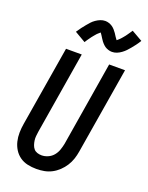

<svg xmlns="http://www.w3.org/2000/svg" viewBox="-178 -1063 892 1159"><g transform="rotate(20 268.5 -483.5)"><path d="M205 8Q176 8 148.5 2Q121 -4 99 -19.5Q77 -35 62.5 -58Q48 -81 41.5 -108Q35 -135 35.5 -164Q36 -193 41 -222L126 -735H227L140 -207Q138 -193 136.5 -178.5Q135 -164 137 -150Q139 -136 143.5 -122.5Q148 -109 156.5 -99Q165 -89 178.5 -84.5Q192 -80 207 -80Q227 -80 247.5 -89Q268 -98 282 -115Q296 -132 303 -152.5Q310 -173 314 -193L403 -735H505L413 -179Q409 -154 401 -130Q393 -106 379 -84Q365 -62 345.5 -43.5Q326 -25 303 -13Q280 -1 255 3.5Q230 8 205 8ZM217 -811 147 -852Q158 -869 169 -883.5Q180 -898 190 -910Q200 -922 209.5 -932.5Q219 -943 232.5 -952.5Q246 -962 261 -968Q276 -974 292 -974Q304 -974 316 -970Q328 -966 337.5 -959.5Q347 -953 355.5 -943.5Q364 -934 370 -925Q376 -916 382.5 -905.5Q389 -895 395 -888Q398 -890 404 -895.5Q410 -901 413.5 -904.5Q417 -908 420.5 -912Q424 -916 428.5 -921.5Q433 -927 437.5 -932.5Q442 -938 446.5 -945Q451 -952 456.5 -959.5Q462 -967 467 -975L537 -935Q526 -917 515 -902.5Q504 -888 494 -876Q484 -864 474.5 -854Q465 -844 451.5 -834Q438 -824 423 -818Q408 -812 392 -812Q386 -812 380 -813Q374 -814 368 -816Q362 -818 356.5 -820.5Q351 -823 346 -826.5Q341 -830 337 -834Q333 -838 328.5 -842.5Q324 -847 320.5 -852Q317 -857 314 -861.5Q311 -866 308 -870.5Q305 -875 301.5 -881Q298 -887 294.5 -891.5Q291 -896 289 -899Q286 -896 280 -891Q274 -886 270.5 -882.5Q267 -879 263.5 -874.5Q260 -870 255.5 -865Q251 -860 246.5 -854Q242 -848 237.5 -841.5Q233 -835 227.5 -827.5Q222 -820 217 -811Z"/></g></svg>

Font: Iosevka SS04 Semibold Oblique
Style: Regular
Weight: 600
Italic angle: -9°
Monospace: yes
Designer: Belleve Invis
Foundry: Belleve Invis
Version: Version 19.0.0; ttfautohint (v1.8.4)